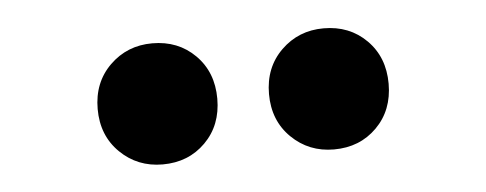

<svg xmlns="http://www.w3.org/2000/svg" viewBox="-28 -814 655 259"><g transform="rotate(-5 300.0 -684.0)"><path d="M184 -602Q150 -602 126.5 -625Q103 -648 103 -684Q103 -720 126.5 -743Q150 -766 184 -766Q219 -766 242 -743Q265 -720 265 -684Q265 -648 242 -625Q219 -602 184 -602ZM416 -602Q382 -602 358.5 -625Q335 -648 335 -684Q335 -720 358.5 -743Q382 -766 416 -766Q451 -766 474 -743Q497 -720 497 -684Q497 -648 474 -625Q451 -602 416 -602Z"/></g></svg>

Font: Red Hat Text VF
Style: Regular
Weight: 400
Designer: Pentagram, MCKL
Foundry: Pentagram, MCKL
Version: Version 1.023